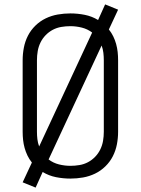

<svg xmlns="http://www.w3.org/2000/svg" viewBox="-20 -804 640 873"><path d="M142 49 83 25 125 -65Q113 -80 105 -96.5Q97 -113 92 -131Q87 -149 85 -167.5Q83 -186 83 -205V-530Q83 -559 88.5 -587.5Q94 -616 107 -641.5Q120 -667 141 -687.5Q162 -708 188 -720.5Q214 -733 242.5 -738Q271 -743 300 -743Q333 -743 365.5 -736.5Q398 -730 426 -713L458 -784L517 -760L475 -670Q487 -655 495 -638.5Q503 -622 508 -604Q513 -586 515 -567.5Q517 -549 517 -530V-205Q517 -176 511.5 -147.5Q506 -119 493 -93.5Q480 -68 459 -47.5Q438 -27 412 -14.5Q386 -2 357.5 3Q329 8 300 8Q267 8 234.5 1.5Q202 -5 174 -22ZM158 -138 399 -656Q378 -672 352 -678.5Q326 -685 300 -685Q279 -685 258.5 -681.5Q238 -678 220 -668.5Q202 -659 187.5 -644Q173 -629 164 -610.5Q155 -592 151.5 -571.5Q148 -551 148 -530V-205Q148 -188 150 -171Q152 -154 158 -138ZM300 -50Q321 -50 341.5 -53.5Q362 -57 380 -66.5Q398 -76 412.5 -91Q427 -106 436 -124.5Q445 -143 448.5 -163.5Q452 -184 452 -205V-530Q452 -547 450 -564Q448 -581 442 -597L201 -79Q222 -63 248 -56.5Q274 -50 300 -50Z"/></svg>

Font: Iosevka SS04 Light Extended
Style: Regular
Weight: 300
Width: 7
Monospace: yes
Designer: Belleve Invis
Foundry: Belleve Invis
Version: Version 19.0.0; ttfautohint (v1.8.4)